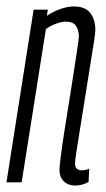

<svg xmlns="http://www.w3.org/2000/svg" viewBox="-22 -564 327 594"><path d="M82 -534H126L123 -515Q142 -528 164.5 -536Q187 -544 207 -544Q242 -544 257.5 -523.5Q273 -503 273 -471Q273 -464 268.5 -433.5Q264 -403 256.5 -358.5Q249 -314 241.5 -264.5Q234 -215 226.5 -170.5Q219 -126 214.5 -95.5Q210 -65 210 -58Q210 -37 232 -37Q236 -37 241 -38Q246 -39 254 -42L252 -1Q241 5 230.5 7.5Q220 10 210 10Q189 10 175.5 -3Q162 -16 162 -38Q162 -48 166 -80Q170 -112 177 -157Q184 -202 192 -250.5Q200 -299 206.5 -342.5Q213 -386 217.5 -415.5Q222 -445 222 -451Q222 -470 213.5 -483.5Q205 -497 181 -497Q169 -497 151 -490.5Q133 -484 120 -474L45 0H-2Z"/></svg>

Font: Georama ExtraCondensed Light
Style: Italic
Weight: 300
Width: 2
Italic angle: -9°
Designer: Jean-Baptiste Levee
Foundry: Production Type
Version: Version 1.000